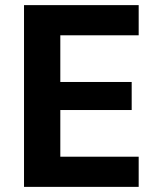

<svg xmlns="http://www.w3.org/2000/svg" viewBox="-20 -729 582 749"><path d="M215.3 -117.7V-299.8H493.7V-409.2H215.3V-591.3H521V-709H73.7V0H521V-117.7Z"/></svg>

Font: Estedad Bold
Style: Regular
Weight: 700
Designer: Amin Abedi
Version: Version 7.3